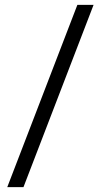

<svg xmlns="http://www.w3.org/2000/svg" viewBox="-20 -603 417 794"><path d="M10 171 300 -583H367L77 171Z"/></svg>

Font: Rokkitt
Style: Regular
Weight: 400
Designer: Vernon Adams
Foundry: Vernon Adams
Version: Version 3.103